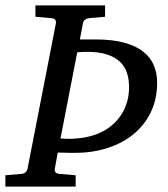

<svg xmlns="http://www.w3.org/2000/svg" viewBox="-37 -691 623 711"><path d="M544.9 -384.8Q544.9 -324.7 522 -276.6Q499 -228.5 458.3 -194.8Q417.5 -161.1 361.8 -143.1Q306.2 -125 241.2 -125H222.7Q211.9 -125 201.7 -125.5Q189.5 -125.5 176.8 -126L166 -65.9Q164.6 -58.6 168.5 -53.2Q172.4 -47.9 186 -46.9L243.2 -42V0H-17.1V-42L41 -46.9Q60.5 -48.3 64.9 -65.9L169.9 -604Q171.4 -612.3 167.5 -617.7Q163.6 -623 149.9 -624L94.2 -628.9V-670.9H352.1V-628.9L293.9 -624Q285.2 -623 278.3 -618.4Q271.5 -613.8 270 -604L258.8 -544.9H317.9Q378.9 -544.9 422.1 -533.2Q465.3 -521.5 492.7 -500.2Q520 -479 532.5 -449.5Q544.9 -419.9 544.9 -384.8ZM440.9 -369.1Q440.9 -397.9 432.9 -421.9Q424.8 -445.8 406.5 -462.9Q388.2 -480 358.6 -489.5Q329.1 -499 286.1 -499Q276.9 -499 266.4 -498.5Q255.9 -498 249 -497.1L187 -178.2Q231 -174.3 274.4 -181.6Q317.9 -189 354 -210Q372.1 -221.2 387.9 -236.6Q403.8 -252 415.5 -271.7Q427.2 -291.5 434.1 -315.7Q440.9 -339.8 440.9 -369.1Z"/></svg>

Font: Charis SIL Afr
Style: Italic
Weight: 400
Italic angle: -11°
Foundry: SIL International
Version: Version 5.000